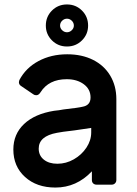

<svg xmlns="http://www.w3.org/2000/svg" viewBox="-20 -830 615 863"><path d="M40 -158Q40 -227 88 -272.5Q136 -318 223 -332Q245 -334 265 -338Q335 -346 350 -350Q387 -356 387 -392Q387 -429 356.5 -451.5Q326 -474 280 -474Q199 -474 162 -415Q154 -402 143 -402Q135 -402 130 -406L74 -444Q65 -450 65 -461Q65 -464 67 -470Q96 -525 153 -555.5Q210 -586 282 -586Q348 -586 398 -561Q448 -536 475.5 -490Q503 -444 503 -384V-21Q503 -12 497 -6Q491 0 482 0H414Q405 0 399 -5.5Q393 -11 393 -21V-60Q324 13 229 13Q145 13 92.5 -34.5Q40 -82 40 -158ZM390 -235V-255L315 -244Q254 -237 236 -233Q154 -218 154 -162Q154 -131 177 -112.5Q200 -94 238 -94Q277 -94 312 -114Q347 -134 368.5 -166.5Q390 -199 390 -235ZM186 -715Q186 -755 213.5 -782.5Q241 -810 281 -810Q321 -810 348.5 -782.5Q376 -755 376 -715Q376 -676 348.5 -648.5Q321 -621 281 -621Q241 -621 213.5 -648.5Q186 -676 186 -715ZM312 -715Q312 -728 302.5 -737Q293 -746 281 -746Q269 -746 259.5 -737Q250 -728 250 -715Q250 -703 259.5 -694Q269 -685 281 -685Q293 -685 302.5 -694Q312 -703 312 -715Z"/></svg>

Font: Miriam Libre
Style: Bold
Weight: 700
Designer: Michal Sahar
Foundry: Hagilda
Version: Version 1.001